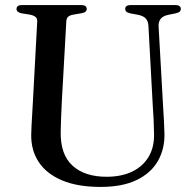

<svg xmlns="http://www.w3.org/2000/svg" viewBox="-20 -720 766 756"><path d="M582 -295 564.5 -617.5Q563.5 -636 554.5 -646.5Q545.5 -657 524.5 -661.5L492.5 -667.5Q481 -670.5 477 -674.5Q473 -678.5 473 -685Q473 -692 478.2 -696Q483.5 -700 493 -700H671.5Q681.5 -700 686.8 -696Q692 -692 692 -685Q692 -678.5 687.5 -674.2Q683 -670 671.5 -667.5L642.5 -661.5Q620.5 -657 612 -645Q603.5 -633 604.5 -615.5L622.5 -295.5Q624 -270 625.5 -245.5Q627 -221 627.5 -194.5Q629 -134 601.8 -86.2Q574.5 -38.5 518.2 -11.2Q462 16 376.5 16Q285 16 223.8 -10Q162.5 -36 132 -82.8Q101.5 -129.5 103 -191.5Q103 -205 104.2 -226Q105.5 -247 106.8 -271.2Q108 -295.5 109.5 -319L126.5 -634.5Q127.5 -647 120 -653.2Q112.5 -659.5 97 -662.5L65 -667.5Q45 -672 45 -684.5Q45 -692 50.2 -696Q55.5 -700 65.5 -700H301.5Q311 -700 316.2 -696Q321.5 -692 321.5 -684.5Q321.5 -678.5 317 -674.2Q312.5 -670 301.5 -668L269.5 -662.5Q255 -660 248.2 -654Q241.5 -648 241 -634.5L223.5 -321.5Q221.5 -284.5 220.5 -254.5Q219.5 -224.5 219 -200.5Q217.5 -111.5 265.5 -67.8Q313.5 -24 399.5 -24Q458.5 -24 500.8 -44.5Q543 -65 565.5 -103Q588 -141 586.5 -194Q586 -227.5 584.8 -251.2Q583.5 -275 582 -295Z"/></svg>

Font: Fraunces 48pt
Style: Regular
Weight: 400
Version: Version 1.000;[b76b70a41]